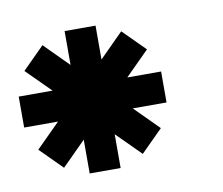

<svg xmlns="http://www.w3.org/2000/svg" viewBox="-52 -862 579 498"><g transform="rotate(-10 237.5 -612.5)"><path d="M375 -571.8V-653.3H286L348.9 -716.2L291.2 -773.9L228.2 -710.8V-800H146.7V-710.8L83.8 -773.9L26.1 -716.2L89.2 -653.3H0V-571.8H89.2L26.1 -508.8L83.8 -451.1L146.7 -514V-425H228.2V-514L291.2 -451.1L348.9 -508.8L286 -571.8Z"/></g></svg>

Font: Kubos
Style: Regular
Weight: 400
Version: Version 001.000